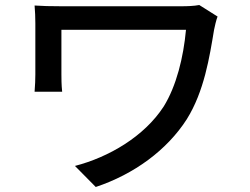

<svg xmlns="http://www.w3.org/2000/svg" viewBox="-20 -705 996 766"><path d="M775 -685C754 -681 728 -680 702 -680H226C183 -680 144 -681 118 -683C120 -660 121 -635 121 -612V-408C121 -387 120 -365 118 -339H228C225 -366 225 -395 225 -408V-586H722C712 -477 684 -362 633 -280C555 -160 414 -78 279 -43L362 41C515 -10 646 -106 725 -229C795 -341 816 -478 834 -586C836 -597 843 -627 848 -639Z"/></svg>

Font: Kinto Sans Med
Style: Regular
Weight: 500
Designer: Authors: Ryoko NISHIZUKA  (kana & ideographs); Paul D. Hunt (Latin, Greek & Cyrillic); Wenlong ZHANG  (bopomofo); Sandol
Foundry: Adobe Systems Incorporated, ookami Inc.
Version: Version 0.001